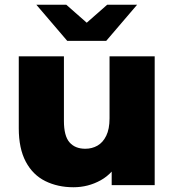

<svg xmlns="http://www.w3.org/2000/svg" viewBox="-20 -779 732 808"><path d="M289 9Q223 9 170.5 -17Q118 -43 88.5 -98.5Q59 -154 59 -239V-542H249V-270Q249 -207 272.5 -180Q296 -153 339 -153Q367 -153 390 -166Q413 -179 427 -207.5Q441 -236 441 -281V-542H631V0H450V-153L485 -110Q457 -50 404 -20.5Q351 9 289 9ZM263 -607 133 -759H259L400 -635H290L431 -759H557L427 -607Z"/></svg>

Font: Montserrat Thin ExtraBold
Style: Regular
Weight: 800
Version: Version 9.000